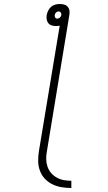

<svg xmlns="http://www.w3.org/2000/svg" viewBox="-20 -755 540 958"><path d="M336 183Q311 183 287 179Q263 175 241.5 164.5Q220 154 204 137Q188 120 179.5 97.5Q171 75 170.5 50Q170 25 174 0L278 -627Q273 -626 269 -625.5Q265 -625 260 -625Q249 -625 238.5 -628Q228 -631 221.5 -639Q215 -647 213 -658Q211 -669 213 -680Q215 -691 220.5 -702Q226 -713 235 -721Q244 -729 255.5 -732Q267 -735 278 -735Q290 -735 300.5 -732Q311 -729 318 -721Q325 -713 326.5 -702Q328 -691 326 -680L214 0Q210 20 210.5 39.5Q211 59 217 76.5Q223 94 235 108Q247 122 263 131Q279 140 297.5 143.5Q316 147 336 147ZM266 -662Q273 -662 279 -667.5Q285 -673 286 -680Q287 -687 283 -692.5Q279 -698 272 -698Q265 -698 259.5 -692.5Q254 -687 253 -680Q252 -673 255.5 -667.5Q259 -662 266 -662Z"/></svg>

Font: Iosevka Curly Extralight
Style: Italic
Weight: 200
Italic angle: -9°
Monospace: yes
Designer: Belleve Invis
Foundry: Belleve Invis
Version: Version 22.1.2; ttfautohint (v1.8.4)